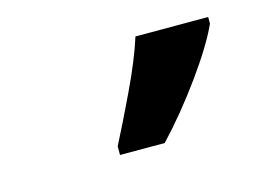

<svg xmlns="http://www.w3.org/2000/svg" viewBox="-40 -773 368 278"><g transform="rotate(-15 143.5 -634.0)"><path d="M112 -554H179Q212 -589 243 -632Q274 -675 287 -704V-714H178Q168 -682 147 -638Q126 -594 112 -567Z"/></g></svg>

Font: Noto Sans UI Medium
Style: Italic
Weight: 500
Italic angle: -12°
Designer: Monotype Design Team
Foundry: Monotype Imaging Inc.
Version: Version 1.901